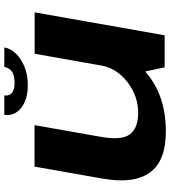

<svg xmlns="http://www.w3.org/2000/svg" viewBox="29 -795 772 870"><g transform="rotate(-90 415.0 -360.0)"><path d="M545 0H690L794 -589H606.5L521.5 -109.5ZM283 -589.5H95L40.5 -280Q16 -139.5 68 -67Q120 5.5 254 5.5Q417.5 5.5 521.5 -84.2Q625.5 -174 638.5 -249L556 -297.5Q542.5 -218 478.5 -169Q414.5 -120 339.5 -120Q269 -120 241 -158Q213 -196 230.5 -292ZM463 -620Q511 -620 547.5 -635Q584 -650 607.2 -674Q630.5 -698 635 -726.5H546.5Q544 -713 536.2 -702.2Q528.5 -691.5 513.2 -685.8Q498 -680 474 -680Q452.5 -680 439.2 -686Q426 -692 420.8 -702.2Q415.5 -712.5 418 -726.5H329.5Q325 -698 339.5 -674Q354 -650 385.8 -635Q417.5 -620 463 -620Z"/></g></svg>

Font: Anybody Expanded
Style: Bold Italic
Weight: 700
Width: 7
Italic angle: -10°
Version: Version 1.113;gftools[0.9.25]